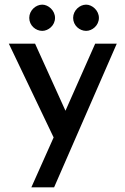

<svg xmlns="http://www.w3.org/2000/svg" viewBox="-20 -606 540 827"><path d="M106 -529C106 -496 134 -473 162 -473C188 -473 217 -496 217 -529C217 -561 188 -586 162 -586C134 -586 106 -561 106 -529ZM295 -529C295 -496 323 -473 351 -473C377 -473 406 -496 406 -529C406 -561 377 -586 351 -586C323 -586 295 -561 295 -529ZM115 201H213L483 -418H390L262 -129L131 -418H18L211 -14Z"/></svg>

Font: Reem Kufi
Style: Regular
Weight: 400
Designer: Khaled Hosny
Version: Version 0.007